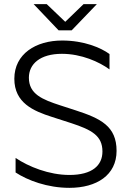

<svg xmlns="http://www.w3.org/2000/svg" viewBox="-20 -894 627 924"><path d="M325 -748 446 -874H382L294 -789L205 -874H142L262 -748ZM473 -165C473 -98 424 -52 314 -52C216 -52 117 -92 55 -134V-64C113 -26 208 10 314 10C445 10 541 -51 541 -168C541 -287 464 -324 344 -363L270 -387C184 -415 119 -441 119 -520C119 -586 173 -635 278 -635C372 -635 458 -596 507 -560V-634C466 -664 385 -699 279 -699C153 -699 49 -635 49 -515C49 -399 140 -360 231 -331L324 -301C421 -269 473 -241 473 -165Z"/></svg>

Font: Roundo
Style: Regular
Weight: 400
Designer: Shiva Nallaperumal
Foundry: Indian Type Foundry
Version: Version 2.000